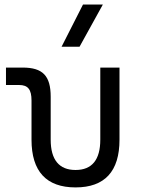

<svg xmlns="http://www.w3.org/2000/svg" viewBox="-20 -815 626 845"><path d="M312.5 9.8C440.9 9.8 505.9 -60.5 505.9 -200.2V-517.6H421.4V-200.2C421.4 -111.8 384.8 -66.9 312.5 -66.9C240.2 -66.9 203.1 -111.8 203.1 -200.2V-389.2C203.1 -481 168.5 -517.6 79.6 -517.6H6.3V-440.9H64C103 -440.9 118.7 -421.4 118.7 -372.6V-200.2C118.7 -60.5 184.1 9.8 312.5 9.8ZM251 -609.4H330.1L432.6 -794.9H345.2Z"/></svg>

Font: Cascadia Code SemiLight
Style: Regular
Weight: 350
Monospace: yes
Designer: Aaron Bell
Foundry: Saja Typeworks
Version: Version 2404.023